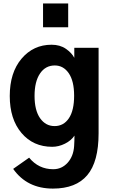

<svg xmlns="http://www.w3.org/2000/svg" viewBox="-20 -850 647 1104"><path d="M178.7 -298.8Q178.7 -215.8 210.4 -170.4Q242.2 -125 293.9 -125Q345.7 -125 376 -169.9Q406.2 -214.8 406.2 -299.8Q406.2 -383.8 375.5 -428.7Q344.7 -473.6 294.9 -473.6Q241.2 -473.6 210 -427.2Q178.7 -380.9 178.7 -298.8ZM36.1 -297.9Q36.1 -432.6 104 -512.7Q171.9 -592.8 276.4 -592.8Q325.2 -592.8 358.9 -569.3Q392.6 -545.9 407.2 -517.6V-575.2H546.9V-83Q546.9 80.1 481.9 157.2Q417 234.4 284.2 234.4Q135.7 234.4 55.7 121.1L147.5 56.6Q202.1 123 286.1 123Q335 123 368.7 85.9Q402.3 48.8 406.2 -9.8Q408.2 -41 408.2 -70.3Q389.6 -42 353.5 -23.9Q317.4 -5.9 280.3 -5.9Q170.9 -5.9 103.5 -85.4Q36.1 -165 36.1 -297.9ZM227.5 -693.4V-830.1H372.1V-693.4Z"/></svg>

Font: Gothic A1 ExtraBold
Style: Regular
Weight: 800
Designer: HanYang I&C Co.,Ltd.
Foundry: HanYang I&C Co.,Ltd.
Version: Version 2.50